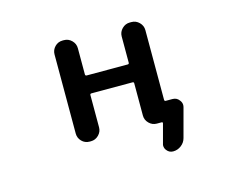

<svg xmlns="http://www.w3.org/2000/svg" viewBox="-96 -689 1193 971"><g transform="rotate(-15 500.0 -203.5)"><path d="M698.2 139.6Q677.7 139.6 665 123Q656.2 112.3 656.2 98.6Q656.2 93.8 658.2 87.9L684.6 -10.7Q685.5 -13.7 684.1 -15.6Q682.6 -17.6 679.7 -17.6H654.3Q630.9 -17.6 613.8 -34.7Q596.7 -51.8 596.7 -75.2V-244.1Q596.7 -251 589.8 -251H375Q367.2 -251 367.2 -244.1V-75.2Q367.2 -51.8 350.1 -34.7Q333 -17.6 309.6 -17.6H302.7Q278.3 -17.6 261.7 -34.7Q245.1 -51.8 245.1 -75.2V-489.3Q245.1 -512.7 261.7 -529.8Q278.3 -546.9 302.7 -546.9H309.6Q333 -546.9 350.1 -529.8Q367.2 -512.7 367.2 -489.3V-352.5Q367.2 -344.7 375 -344.7H589.8Q596.7 -344.7 596.7 -352.5V-489.3Q596.7 -512.7 613.8 -529.8Q630.9 -546.9 654.3 -546.9H663.1Q686.5 -546.9 703.6 -529.8Q720.7 -512.7 720.7 -489.3V-125Q720.7 -117.2 727.5 -117.2H762.7Q785.2 -117.2 797.9 -99.6Q807.6 -87.9 807.6 -74.2Q807.6 -68.4 805.7 -61.5L765.6 87.9Q759.8 110.4 740.7 125Q721.7 139.6 698.2 139.6Z"/></g></svg>

Font: Rounded Mgen+ 1mn medium
Style: Regular
Weight: 500
Designer: [Source Han Sans]
Ryoko NISHIZUKA  (kana & ideographs); Paul D. Hunt (Latin, Greek & Cyrillic); Wenlong ZHANG  (bopomofo
Version: Version 1.059.20150602